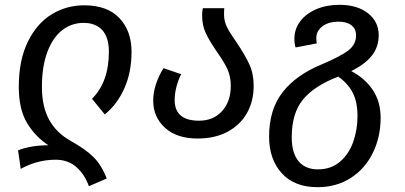

<svg xmlns="http://www.w3.org/2000/svg" viewBox="-20 -561 1682 797"><path d="M211 102Q135 102 66 140L55 63Q109 42 181 42Q126 6 92 -51Q58 -108 58 -201Q58 -311 95.5 -387.5Q133 -464 194.5 -501.5Q256 -539 330 -539Q425 -539 475.5 -486Q526 -433 526 -346Q526 -261 496 -194Q466 -127 415 -86L362 -151Q432 -221 432 -346Q432 -406 404.5 -436Q377 -466 327 -466Q277 -466 238 -435.5Q199 -405 176.5 -345Q154 -285 154 -200Q154 -118 184.5 -63Q215 -8 277 26Q333 57 367 90Q401 123 423 180L349 212Q331 162 296.5 132Q262 102 211 102Z M962 -385Q997 -333 1015 -294Q1033 -255 1033 -205Q1033 -141 1005 -91.5Q977 -42 924.5 -14Q872 14 800 14Q714 14 665 -30.5Q616 -75 616 -143Q616 -178 628 -213.5Q640 -249 659 -278L732 -253Q720 -230 712.5 -201Q705 -172 705 -146Q705 -60 806 -60Q866 -60 902 -100Q938 -140 938 -205Q938 -244 923.5 -275Q909 -306 879 -348Q849 -392 834 -424Q819 -456 819 -497Q819 -515 822 -527H911Q910 -518 910 -500Q910 -473 922.5 -448Q935 -423 962 -385Z M1560 -72Q1560 8 1527.5 74Q1495 140 1435.5 178Q1376 216 1298 216Q1202 216 1149.5 158Q1097 100 1097 6Q1097 -106 1153 -178Q1209 -250 1316 -294Q1396 -328 1427 -352.5Q1458 -377 1458 -414Q1458 -441 1439 -456Q1420 -471 1386 -471Q1343 -471 1318 -451.5Q1293 -432 1293 -404Q1293 -393 1295 -381L1207 -364Q1202 -381 1202 -399Q1202 -441 1226.5 -473Q1251 -505 1293.5 -523Q1336 -541 1389 -541Q1463 -541 1507.5 -506Q1552 -471 1552 -415Q1552 -366 1523.5 -330Q1495 -294 1438 -266Q1495 -236 1527.5 -187.5Q1560 -139 1560 -72ZM1464 -79Q1464 -138 1444 -176.5Q1424 -215 1384 -243Q1283 -204 1237 -147Q1191 -90 1191 8Q1191 74 1219 108Q1247 142 1300 142Q1354 142 1391 110.5Q1428 79 1446 28.5Q1464 -22 1464 -79Z"/></svg>

Font: FiraGO
Style: Italic
Weight: 400
Italic angle: -8°
Designer: bBox Type GmbH
Foundry: bBox Type GmbH
Version: Version 1.001